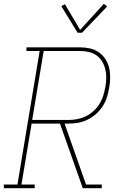

<svg xmlns="http://www.w3.org/2000/svg" viewBox="-38 -982 658 1002"><path d="M-18 0V-19H53L169 -716H100V-735H379Q405 -735 430.5 -729.5Q456 -724 476.5 -710Q497 -696 511 -675Q525 -654 531 -630Q537 -606 537 -579Q537 -552 532 -526Q528 -501 520.5 -476Q513 -451 498.5 -428.5Q484 -406 464 -388Q444 -370 420 -358Q396 -346 370.5 -341.5Q345 -337 320 -337H299L411 -19H493V0H394L275 -337H127L74 -19H143V0ZM320 -356Q343 -356 366 -360.5Q389 -365 410.5 -375.5Q432 -386 450.5 -403Q469 -420 481.5 -440.5Q494 -461 501 -483.5Q508 -506 512 -529Q516 -552 516.5 -575.5Q517 -599 511.5 -621Q506 -643 494.5 -662Q483 -681 465 -693.5Q447 -706 424.5 -711Q402 -716 379 -716H190L130 -356ZM367 -811 282 -950 301 -960 380 -826 504 -962 521 -948 390 -811Z"/></svg>

Font: Iosevka Slab ThExObl
Style: Regular
Weight: 100
Width: 7
Italic angle: -9°
Monospace: yes
Designer: Belleve Invis
Foundry: Belleve Invis
Version: Version 11.1.1; ttfautohint (v1.8.3)